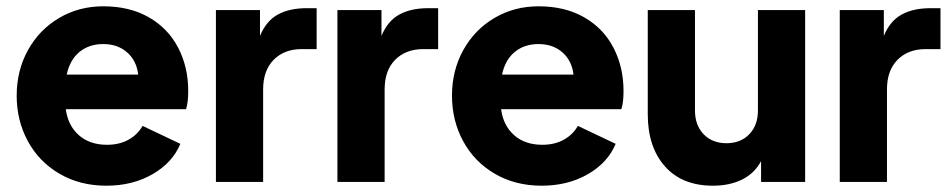

<svg xmlns="http://www.w3.org/2000/svg" viewBox="-20 -578 3019 610"><path d="M33 -274Q33 -354 69 -419Q105 -484 168 -521Q231 -558 308 -558Q392 -558 453 -523Q514 -488 546 -426.5Q578 -365 578 -289Q578 -252 571 -231H189Q196 -179 230.5 -148.5Q265 -118 320 -118Q359 -118 388 -134Q417 -150 433 -178L553 -121Q528 -61 464.5 -24.5Q401 12 318 12Q234 12 169 -26Q104 -64 68.5 -129.5Q33 -195 33 -274ZM419 -341Q414 -385 384 -411.5Q354 -438 308 -438Q263 -438 232.5 -413Q202 -388 192 -341Z M666 -546H806V-464Q826 -512 863 -532Q900 -552 954 -552H986V-422H939Q883 -422 849.5 -388Q816 -354 816 -294V0H666Z M1052 -546H1192V-464Q1212 -512 1249 -532Q1286 -552 1340 -552H1372V-422H1325Q1269 -422 1235.5 -388Q1202 -354 1202 -294V0H1052Z M1416 -274Q1416 -354 1452 -419Q1488 -484 1551 -521Q1614 -558 1691 -558Q1775 -558 1836 -523Q1897 -488 1929 -426.5Q1961 -365 1961 -289Q1961 -252 1954 -231H1572Q1579 -179 1613.5 -148.5Q1648 -118 1703 -118Q1742 -118 1771 -134Q1800 -150 1816 -178L1936 -121Q1911 -61 1847.5 -24.5Q1784 12 1701 12Q1617 12 1552 -26Q1487 -64 1451.5 -129.5Q1416 -195 1416 -274ZM1802 -341Q1797 -385 1767 -411.5Q1737 -438 1691 -438Q1646 -438 1615.5 -413Q1585 -388 1575 -341Z M2038 -215V-546H2188V-227Q2188 -180 2215.5 -151.5Q2243 -123 2288 -123Q2333 -123 2360.5 -151.5Q2388 -180 2388 -227V-546H2538V0H2398V-66Q2377 -27 2337.5 -7.5Q2298 12 2245 12Q2147 12 2092.5 -49.5Q2038 -111 2038 -215Z M2648 -546H2788V-464Q2808 -512 2845 -532Q2882 -552 2936 -552H2968V-422H2921Q2865 -422 2831.5 -388Q2798 -354 2798 -294V0H2648Z"/></svg>

Font: Evergrow Sans 
Style: ExtraBold
Weight: 800
Foundry: 10Web
Version: Version 1.000